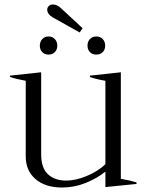

<svg xmlns="http://www.w3.org/2000/svg" viewBox="-20 -828 655 858"><path d="M191 -785Q191 -794 198 -801Q205 -808 217 -808Q236 -808 255 -789L349 -702L336 -683L218 -749Q191 -764 191 -785ZM158 -624Q158 -642 169 -653.5Q180 -665 197 -665Q214 -665 225 -653.5Q236 -642 236 -624Q236 -606 225 -595Q214 -584 197 -584Q180 -584 169 -595Q158 -606 158 -624ZM371 -624Q371 -642 382 -653.5Q393 -665 410 -665Q428 -665 439 -653.5Q450 -642 450 -624Q450 -606 439 -595Q428 -584 410 -584Q393 -584 382 -595Q371 -606 371 -624ZM590 -13V-6L451 8V-61Q414 -31 363 -10.5Q312 10 257 10Q183 10 139 -27.5Q95 -65 95 -129V-467Q51 -475 25 -484V-490L164 -505V-139Q164 -77 194.5 -49Q225 -21 276 -21Q318 -21 367.5 -41.5Q417 -62 451 -94V-467Q409 -474 382 -484V-490L520 -505V-29Q561 -22 590 -13Z"/></svg>

Font: Trirong Light
Style: Regular
Weight: 300
Designer: Katatrad Team
Foundry: CadsonDemak
Version: Version 1.001